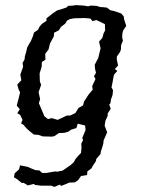

<svg xmlns="http://www.w3.org/2000/svg" viewBox="-20 -527 558 756"><path d="M182 204H141L117 201L114 197L90 203L73 193H65L48 179L35 171L38 155L55 140L59 124L89 130L105 137L120 143L135 144L146 154H162L197 148L205 149L226 145L245 132L258 123L271 111L276 101L285 90L299 75L301 54L300 39L307 25L304 16L317 -15L315 -33L286 -40L281 -23L259 -16L250 -9L234 -4L212 -3L194 9L185 11L148 10L131 4L114 3L106 -3L96 -11L84 -22L72 -36L63 -41L69 -55L59 -75L48 -81L58 -97L46 -111L50 -127L54 -142L59 -163L53 -176L48 -194L64 -211L60 -233L71 -264L69 -279L77 -294L78 -306L83 -322L87 -340L97 -358L101 -364L109 -383L114 -399L130 -410L135 -421L145 -433L163 -445V-455L176 -465L187 -474L205 -486L216 -489L243 -498L248 -504L269 -505L277 -507L310 -505L327 -502L337 -505L359 -504L376 -499H383L401 -497L414 -487L431 -483L457 -474L467 -463L469 -450L477 -425L465 -407L462 -396L461 -380L464 -367L457 -350L456 -332L453 -323L440 -304V-292L445 -269L432 -255L442 -248L429 -233L426 -219L423 -202L419 -183L425 -172L423 -152L417 -136L415 -121L410 -115L416 -99L404 -80V-71L395 -51L392 -32L394 -27L402 -6L388 26L387 37L383 52L377 70L376 79L359 99L358 107L346 125L340 136L324 148L323 162L299 166L288 182L275 191L253 192L239 198L221 205L215 200L194 209ZM243 -72H256L277 -82L289 -102L307 -112L311 -127L329 -155L345 -174L343 -188L356 -216L350 -227L358 -240L354 -257L353 -272L367 -299L376 -337L370 -363L383 -378L388 -396L394 -407L393 -432L360 -448L344 -444L336 -454L313 -456L272 -455L256 -452L244 -446L237 -434L220 -421L212 -408L193 -398L192 -384L177 -356L171 -332L158 -315L159 -292L145 -283L144 -264L136 -238L137 -206L142 -193L132 -164L138 -136L133 -121L146 -90L155 -69L169 -58L184 -62L207 -55Z"/></svg>

Font: Winky Rough Light
Style: Italic
Weight: 300
Italic angle: -8.97852°
Designer: Simon Atzbach
Foundry: typofactur
Version: Version 1.206; ttfautohint (v1.8.4.7-5d5b)